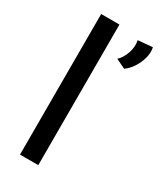

<svg xmlns="http://www.w3.org/2000/svg" viewBox="-196 -848 774 919"><g transform="rotate(30 191.0 -388.5)"><path d="M79 -777H180V0H79ZM305 -605 253 -630Q275 -650 287.5 -685.5Q300 -721 293 -756L373 -763Q379 -735 370.5 -704Q362 -673 344.5 -646.5Q327 -620 305 -605Z"/></g></svg>

Font: Reem Kufi Fun
Style: Regular
Weight: 400
Designer: Khaled Hosny
Version: Version 1.005